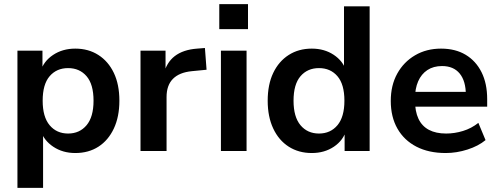

<svg xmlns="http://www.w3.org/2000/svg" viewBox="-20 -736 2429 936"><path d="M65 180V-489H187V-386H177Q192 -437 238.5 -468Q285 -499 347 -499Q411 -499 459.5 -468Q508 -437 535 -380.5Q562 -324 562 -245Q562 -167 535 -109.5Q508 -52 460 -21Q412 10 347 10Q286 10 240 -20.5Q194 -51 178 -100H190V180ZM312 -85Q368 -85 402 -125.5Q436 -166 436 -245Q436 -325 402 -364.5Q368 -404 312 -404Q256 -404 222 -364.5Q188 -325 188 -245Q188 -166 222 -125.5Q256 -85 312 -85Z M665 0V-489H787V-371H777Q791 -431 832 -462.5Q873 -494 941 -499L979 -502L987 -396L915 -389Q854 -383 823 -351.5Q792 -320 792 -263V0Z M1049 -594V-716H1189V-594ZM1057 0V-489H1182V0Z M1500 10Q1436 10 1387.5 -21Q1339 -52 1312 -109.5Q1285 -167 1285 -245Q1285 -324 1312 -380.5Q1339 -437 1387.5 -468Q1436 -499 1500 -499Q1561 -499 1606.5 -469Q1652 -439 1668 -390H1657V-705H1782V0H1660V-104H1669Q1654 -52 1608 -21Q1562 10 1500 10ZM1535 -85Q1591 -85 1625 -125.5Q1659 -166 1659 -245Q1659 -325 1625 -364.5Q1591 -404 1535 -404Q1479 -404 1445 -364.5Q1411 -325 1411 -245Q1411 -166 1445 -125.5Q1479 -85 1535 -85Z M2153 10Q2070 10 2010 -21Q1950 -52 1917.5 -109Q1885 -166 1885 -244Q1885 -320 1916.5 -377Q1948 -434 2003.5 -466.5Q2059 -499 2130 -499Q2200 -499 2250 -469Q2300 -439 2327.5 -384Q2355 -329 2355 -253V-216H1986V-288H2267L2251 -273Q2251 -341 2221 -377.5Q2191 -414 2135 -414Q2093 -414 2063.5 -394.5Q2034 -375 2018.5 -339.5Q2003 -304 2003 -255V-248Q2003 -193 2020 -157Q2037 -121 2071 -103Q2105 -85 2155 -85Q2196 -85 2237 -97.5Q2278 -110 2312 -137L2347 -53Q2312 -24 2259 -7Q2206 10 2153 10Z"/></svg>

Font: Nunito Sans 12pt ExtraLight
Style: Regular
Weight: 200
Designer: Vernon Adams
Foundry: Vernon Adams
Version: Version 3.101;gftools[0.9.27]